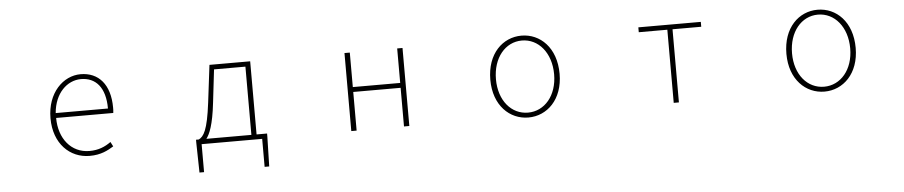

<svg xmlns="http://www.w3.org/2000/svg" viewBox="-42 -822 6084 1292"><g transform="rotate(-5 3000.0 -175.5)"><path d="M536 13C614 13 659 -13 699 -37L683 -68C643 -39 598 -20 538 -20C414 -20 333 -122 333 -261H719C721 -275 721 -286 721 -297C721 -453 644 -540 522 -540C405 -540 295 -434 295 -262C295 -90 403 13 536 13ZM333 -294C344 -427 428 -507 522 -507C621 -507 686 -437 686 -294Z M1293 0H1702V189H1733L1738 -13V-33H1667V-527H1392L1361 -274C1338 -88 1310 -50 1277 -33H1258V-13L1262 189H1293ZM1328 -33C1350 -61 1377 -121 1394 -272L1420 -494H1632V-33Z M2304 0H2340V-261H2660V0H2696V-527H2660V-294H2340V-527H2304Z M3500 13C3626 13 3734 -88 3734 -262C3734 -439 3626 -540 3500 -540C3374 -540 3266 -439 3266 -262C3266 -88 3374 13 3500 13ZM3500 -20C3388 -20 3304 -118 3304 -262C3304 -407 3388 -507 3500 -507C3612 -507 3697 -407 3697 -262C3697 -118 3612 -20 3500 -20Z M4482 0H4517V-494H4711V-527H4289V-494H4482Z M5500 13C5626 13 5734 -88 5734 -262C5734 -439 5626 -540 5500 -540C5374 -540 5266 -439 5266 -262C5266 -88 5374 13 5500 13ZM5500 -20C5388 -20 5304 -118 5304 -262C5304 -407 5388 -507 5500 -507C5612 -507 5697 -407 5697 -262C5697 -118 5612 -20 5500 -20Z"/></g></svg>

Font: Harano Aji Gothic TW ExtraLight
Style: Regular
Weight: 250
Foundry: Masamichi Hosoda
Version: HaranoAjiGothicTW-ExtraLight version 20230610;ttx 4.39.4